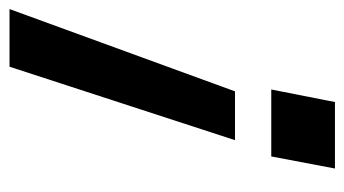

<svg xmlns="http://www.w3.org/2000/svg" viewBox="-184 -556 740 413"><g transform="rotate(-90 186.5 -350.0)"><path d="M91 -215H196L373 -700H249ZM30 0H173L200 -137H56Z"/></g></svg>

Font: Uncut Sans Semibold Italic
Style: Regular
Weight: 600
Italic angle: -11°
Designer: Kasper Nordkvist
Foundry: UNCUT.wtf
Version: Version 1.304;Glyphs 3.2 (3246)